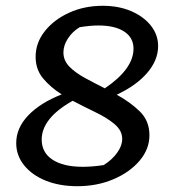

<svg xmlns="http://www.w3.org/2000/svg" viewBox="-20 -633 597 663"><path d="M247 10Q186 10 138.5 -9Q91 -28 63.5 -62Q36 -96 36 -139Q36 -191 77.5 -234.5Q119 -278 193 -307Q155 -331 129 -362Q103 -393 103 -437Q103 -485 134.5 -525Q166 -565 218.5 -589Q271 -613 335 -613Q390 -613 433 -594.5Q476 -576 501 -544.5Q526 -513 526 -474Q526 -425 488 -381Q450 -337 383 -306Q429 -281 462.5 -248.5Q496 -216 496 -166Q496 -118 462 -78Q428 -38 371.5 -14Q315 10 247 10ZM199 -452Q199 -424 219.5 -403Q240 -382 273 -364Q306 -346 342 -328Q441 -395 441 -465Q441 -503 409 -524Q377 -545 320 -545Q291 -545 255 -539Q230 -524 214.5 -500Q199 -476 199 -452ZM124 -151Q124 -106 161.5 -81.5Q199 -57 266 -57Q282 -57 300.5 -58.5Q319 -60 338 -63Q367 -81 384.5 -105.5Q402 -130 402 -153Q402 -182 376 -204Q350 -226 310.5 -245Q271 -264 231 -285Q124 -225 124 -151Z"/></svg>

Font: Piazzolla Medium
Style: Italic
Weight: 500
Italic angle: -11.3°
Designer: Juan Pablo del Peral
Foundry: Huerta Tipografica
Version: Version 1.330